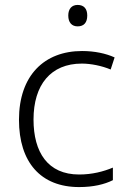

<svg xmlns="http://www.w3.org/2000/svg" viewBox="-20 -749 516 779"><path d="M295 -729C271 -729 257 -713 257 -686C257 -658 271 -642 295 -642C321 -642 334 -658 334 -686C334 -713 321 -729 295 -729ZM301 10C359 10 404 -1 438 -18V-69C400 -53 354 -41 301 -41C174 -41 116 -131 116 -264C116 -405 186 -491 312 -491C349 -491 393 -482 429 -467L445 -516C410 -532 364 -542 313 -542C160 -542 57 -443 57 -263C57 -91 145 10 301 10Z"/></svg>

Font: Noto Sans Telugu Light
Style: Regular
Weight: 300
Designer: Jelle Bosma - Monotype Design Team
Foundry: Monotype Imaging Inc.
Version: Version 2.005